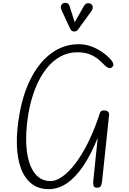

<svg xmlns="http://www.w3.org/2000/svg" viewBox="-20 -1314 904 1344"><path d="M321 10Q250.5 10 201.8 -27.5Q153 -65 126.8 -135Q100.5 -205 98 -303.8Q95.5 -402.5 118 -525Q146 -674.5 205 -781.8Q264 -889 347.2 -946.8Q430.5 -1004.5 530.5 -1004.5Q582 -1004.5 627.2 -986Q672.5 -967.5 707.2 -941Q742 -914.5 761 -890Q772 -876 773.5 -864.8Q775 -853.5 763.5 -843Q753.5 -834 741 -838.2Q728.5 -842.5 716.5 -854Q698.5 -872 674 -894Q649.5 -916 612.5 -932Q575.5 -948 520 -948Q457.5 -948 402.8 -918.2Q348 -888.5 303.8 -832.2Q259.5 -776 227.8 -696.5Q196 -617 178.5 -517.5Q155.5 -376 166.5 -270Q177.5 -164 220 -105.2Q262.5 -46.5 334 -46.5Q364.5 -46.5 399 -66.5Q433.5 -86.5 470 -125Q506.5 -163.5 542.5 -219.8Q578.5 -276 612.2 -349Q646 -422 675 -510Q677 -517.5 679.2 -523.5Q681.5 -529.5 685 -533.2Q688.5 -537 694.2 -539Q700 -541 708.5 -541Q726 -541 735.8 -532.5Q745.5 -524 743.5 -508L695 -49Q692.5 -26 686.5 -12.8Q680.5 0.5 658.5 0Q639.5 -1 635.2 -12.8Q631 -24.5 633 -47.5L664 -349.5Q617.5 -233.5 563.5 -153.2Q509.5 -73 449 -31.5Q388.5 10 321 10ZM495 -1093.5Q490.5 -1093.5 483.2 -1098.2Q476 -1103 472 -1111L412.5 -1239.5Q402 -1262.5 407.8 -1275.5Q413.5 -1288.5 425 -1292Q440 -1297 451.5 -1291Q463 -1285 467 -1270.5L503 -1158.5L566 -1269.5Q579 -1291 594 -1291.8Q609 -1292.5 618.5 -1285Q630 -1274.5 629.5 -1261.8Q629 -1249 620.5 -1237L527.5 -1109Q519 -1096.5 510.8 -1095Q502.5 -1093.5 495 -1093.5Z"/></svg>

Font: Edu SA Hand Cursive
Style: Regular
Weight: 400
Designer: Tina and Corey Anderson, Eben Sorkin, Mirko Velimirovic
Foundry: Google for Education
Version: Version 2.000